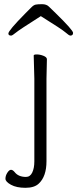

<svg xmlns="http://www.w3.org/2000/svg" viewBox="-20 -740 369 917"><path d="M204 -457 202 -364V30Q202 103 165 137Q144 157 101.5 157Q59 157 32.5 142.5Q6 128 6 113.5Q6 99 15 85Q24 71 32.5 71Q41 71 50 82Q68 105 104 105Q124 105 134 84Q144 63 144 31V-364L141 -475Q141 -480 156 -480Q171 -480 187.5 -473.5Q204 -467 204 -457ZM50 82ZM172 -661Q71 -597 55 -583.5Q39 -570 33 -570Q20 -570 20 -580Q20 -594 100 -675L131 -706Q141 -716 150.5 -718Q160 -720 181 -720Q202 -720 213.5 -708.5Q225 -697 245 -678Q329 -596 329 -583Q329 -570 316 -570Q310 -570 293 -585Q276 -600 178 -661L175 -663Z"/></svg>

Font: LXGW WenKai Lite Light
Style: Regular
Weight: 300
Designer: LXGW / Fontworks Inc.
Foundry: LXGW / Fontworks Inc.
Version: Version 1.511; March 25, 2025